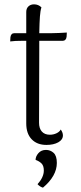

<svg xmlns="http://www.w3.org/2000/svg" viewBox="-20 -657 373 885"><path d="M288 -507 287 -488Q286 -479 281.5 -474Q277 -469 270 -469H161V-427L160 -91Q160 -65 173 -50.5Q186 -36 210 -36Q226 -36 240 -42.5Q254 -49 260 -60Q270 -46 270 -33Q270 -13 248.5 -1Q227 11 194 11Q151 11 126 -15Q101 -41 101 -88V-469H87Q46 -469 27 -466L28 -485Q29 -494 33.5 -499Q38 -504 46 -504H101V-602Q101 -618 111 -627.5Q121 -637 137 -637Q157 -637 171 -623Q166 -608 164 -581Q162 -554 161 -504H217Q231 -504 252.5 -505Q274 -506 288 -507ZM153 192Q182 160 182 129Q182 107 171.5 96.5Q161 86 144 80Q144 64 157 49Q170 34 192 34Q212 34 227 47.5Q242 61 242 94Q242 154 178 208Q164 204 153 192Z"/></svg>

Font: Arima Madurai Light
Style: Regular
Weight: 300
Designer: Joana Correia and Natanael Gama
Foundry: NDISCOVER
Version: Version 1.019